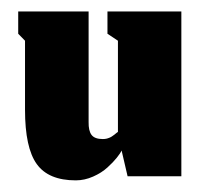

<svg xmlns="http://www.w3.org/2000/svg" viewBox="-20 -303 352 330"><path d="M189 -44.3 199.3 0H291.7V-283.3H164.7V-245L182.7 -233V-76.3Q181.7 -75.7 179.8 -74.2Q178 -72.7 177.2 -72Q176.3 -71.3 174.7 -70.2Q173 -69 172 -68.3Q171 -67.7 169.3 -66.8Q167.7 -66 166.5 -65.7Q165.3 -65.3 163.7 -64.8Q162 -64.3 160.3 -64.2Q158.7 -64 156.7 -64Q142.7 -64 137.3 -71.2Q132 -78.3 132.3 -93.3V-283.3H11.3V-245L23 -233V-114.3Q23 -49 43.2 -21Q63.3 7 110.3 7Q125.3 7 140 0.5Q154.7 -6 164.7 -15.2Q174.7 -24.3 180.8 -32Q187 -39.7 189 -44.3Z"/></svg>

Font: Jomhuria
Style: Regular
Weight: 400
Designer: Arabic design by Kourosh Beigpour, Latin design by Eben Sorkin, engineering by Lasse Fister and Khaled Hosney
Version: Version 1.0000